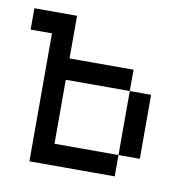

<svg xmlns="http://www.w3.org/2000/svg" viewBox="-58 -496 554 554"><g transform="rotate(10 219.0 -219.0)"><path d="M312.5 -62.5V0H62.5V-375H0V-437.5H125V-312.5H312.5V-250H125V-62.5ZM312.5 -250H375V-62.5H312.5Z"/></g></svg>

Font: Sudo Light
Style: Regular
Weight: 300
Monospace: yes
Designer: Jens Kutilek
Foundry: Jens Kutilek
Version: Version 0.040